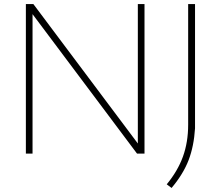

<svg xmlns="http://www.w3.org/2000/svg" viewBox="-20 -760 1093 950"><path d="M662 -740H695V0H658L141 -690V0H108V-740H145L662 -50ZM805 152Q859.5 86 885.2 14.8Q911 -56.5 911 -143V-740H945V-125Q939.5 -37 913.5 31.5Q887.5 100 829 170Z"/></svg>

Font: Encode Sans Expanded Thin
Style: Regular
Weight: 250
Width: 7
Designer: Multiple Designers
Foundry: Impallari Type
Version: Version 2.000